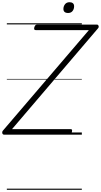

<svg xmlns="http://www.w3.org/2000/svg" viewBox="-62 -1221 915 1741"><path d="M-26 0Q-33 0 -37.5 -5.5Q-42 -11 -42 -20Q-42 -29 -36 -36L744 -948H262Q252 -948 249 -954Q246 -960 249 -973Q253 -986 259 -992Q265 -998 274 -998H817Q828 -998 832 -985.5Q836 -973 825 -962L47 -50H578Q589 -50 591 -44Q593 -38 590 -25Q587 -12 581 -6Q575 0 565 0ZM554 -1103Q536 -1103 524.5 -1112Q513 -1121 513 -1140Q513 -1164 527.5 -1182.5Q542 -1201 569 -1201Q587 -1201 598.5 -1192Q610 -1183 610 -1164Q610 -1139 596 -1121Q582 -1103 554 -1103ZM0 490H680V500H0ZM0 -20H680V0H0ZM0 -505H680V-500H0ZM0 -1010H680V-1000H0Z"/></svg>

Font: Playwrite TZ Guides
Style: Regular
Weight: 400
Designer: Veronika Burian, José Scaglione
Foundry: TypeTogether
Version: Version 1.003